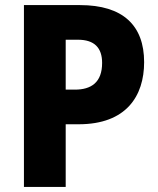

<svg xmlns="http://www.w3.org/2000/svg" viewBox="-20 -734 621 754"><path d="M294 -714H74V0H238V-246H289C476 -246 546 -357 546 -490C546 -634 463 -714 294 -714ZM286 -578C351 -578 381 -546 381 -487C381 -410 338 -382 274 -382H238V-578Z"/></svg>

Font: Noto Sans Georgian SemiCondensed ExtraBold
Style: Regular
Weight: 800
Width: 4
Designer: Monotype Design Team, Akaki Razmadze
Foundry: Google LLC
Version: Version 2.005